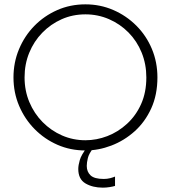

<svg xmlns="http://www.w3.org/2000/svg" viewBox="-20 -686 787 883"><path d="M373 6Q304 6 244.5 -20Q185 -46 139.5 -92Q94 -138 68 -199Q42 -260 42 -330Q42 -399 67.5 -460Q93 -521 138 -567Q183 -613 243 -639.5Q303 -666 373 -666Q441 -666 501 -640Q561 -614 607 -568Q653 -522 678.5 -461Q704 -400 704 -330Q704 -250 675.5 -187.5Q647 -125 599 -82Q551 -39 492 -16.5Q433 6 373 6ZM373 -41Q424 -41 473.5 -60Q523 -79 564 -116.5Q605 -154 629 -207.5Q653 -261 653 -330Q653 -391 631.5 -444Q610 -497 571 -536.5Q532 -576 481 -598Q430 -620 373 -620Q314 -620 263.5 -597.5Q213 -575 174.5 -535.5Q136 -496 114.5 -443.5Q93 -391 93 -330Q93 -269 115 -216.5Q137 -164 176 -124.5Q215 -85 265.5 -63Q316 -41 373 -41ZM453 177Q406 177 373 157.5Q340 138 340 91Q340 74 347 50Q354 26 379 -6H410Q389 20 384 41Q379 62 379 77Q379 104 396.5 120.5Q414 137 457 137Q473 137 486.5 133.5Q500 130 509 126V169Q500 172 484 174.5Q468 177 453 177Z"/></svg>

Font: Lil Grotesk Light
Style: Regular
Weight: 300
Designer: Bastien Sozeau
Foundry: NBR — Bastien Sozeau
Version: Version 3.003; ttfautohint (v1.8.4.7-5d5b);gftools[0.9.33]